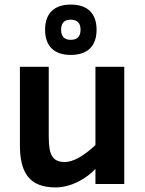

<svg xmlns="http://www.w3.org/2000/svg" viewBox="-20 -804 634 839"><path d="M223 15C293.2 15 360.6 -26.3 397 -66V0H523V-512H397V-170C344.3 -120.7 299.3 -96 262 -96C192.5 -96 193 -155 193 -230V-512H67V-170C67 -52.6 105.6 15 223 15ZM289 -784C216.4 -784 177 -745.2 177 -674C177 -603.1 216 -564 289 -564C361.7 -564 402 -601.5 402 -674C402 -745.4 362.8 -784 289 -784ZM332 -674C332 -644.7 317.7 -630 289 -630C261 -630 247 -644.7 247 -674C247 -703.3 261 -718 289 -718C317.7 -718 332 -703.3 332 -674Z"/></svg>

Font: Fog Sans
Style: Bold
Weight: 700
Foundry: Intel Corporation
Version: Version 1.00